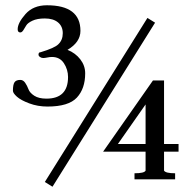

<svg xmlns="http://www.w3.org/2000/svg" viewBox="-20 -680 727 728"><path d="M150 10 539 -612 568 -594 179 28ZM602 -375V-134H657V-105H602V-33Q608 -23 644 -23V0H490V-23Q527 -23 532 -33V-105H371L560 -375ZM532 -134V-284L427 -134ZM144 -460Q137 -460 131.5 -464Q126 -468 126 -473Q126 -482 134 -482Q187 -498 201 -512Q218 -528 218 -554Q218 -580 200 -595Q182 -610 150 -610Q121 -610 103 -601.5Q85 -593 79.5 -583.5Q74 -574 68.5 -565.5Q63 -557 57 -557Q47 -557 47 -569Q47 -593 76.5 -626.5Q106 -660 158 -660Q285 -660 285 -563Q285 -520 236 -491Q266 -479 284.5 -455Q303 -431 303 -402Q303 -344 271.5 -310Q240 -276 160 -276Q123 -276 91 -288Q59 -300 44 -313.5Q29 -327 29 -336Q29 -359 35 -368Q41 -377 57 -377Q68 -377 75.5 -366Q83 -355 88 -341.5Q93 -328 110 -317Q127 -306 156 -306Q238 -306 238 -388Q238 -416 222.5 -440Q207 -464 177 -464Q169 -464 159.5 -462Q150 -460 144 -460Z"/></svg>

Font: Judson
Style: Regular
Weight: 400
Version: Version 20110429